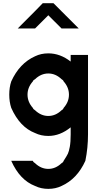

<svg xmlns="http://www.w3.org/2000/svg" viewBox="-20 -846 632 1209"><path d="M425 -44.2Q358.3 10 284.2 10Q238.3 10 200.8 -8.3Q105 -45 50.8 -166.7Q38.3 -204.2 38.3 -250Q38.3 -295.8 50.8 -333.3Q102.5 -447.5 200.8 -491.7Q238.3 -510 284.2 -510Q359.2 -510 425 -458.3V-500H534.2V0Q534.2 85 517.5 166.7Q465.8 280.8 367.5 325Q330 343.3 284.2 343.3Q238.3 343.3 200.8 325Q105 288.3 50.8 166.7H186.7Q190 175.8 200.8 181.7Q238.3 217.5 284.2 217.5Q330 217.5 367.5 181.7Q377.5 176.7 380.8 166.7Q400.8 135.8 407.5 121.7Q414.2 107.5 419.6 77.9Q425 48.3 425 0ZM367.5 -151.7Q377.5 -156.7 380.8 -166.7Q414.2 -204.2 414.2 -250Q414.2 -295.8 380.8 -333.3Q377.5 -342.5 367.5 -347.5Q330 -383.3 284.2 -383.3Q238.3 -383.3 200.8 -347.5Q189.2 -341.7 186.7 -333.3Q153.3 -295.8 153.3 -250Q153.3 -204.2 186.7 -166.7Q190 -157.5 200.8 -151.7Q238.3 -115.8 284.2 -115.8Q330 -115.8 367.5 -151.7ZM316.7 -825.8 475.8 -666.7H367.5L284.2 -750L200.8 -666.7H91.7Q228.3 -803.3 249.2 -825.8Z"/></svg>

Font: 0xA000
Style: Bold
Weight: 700
Version: Version 0.1